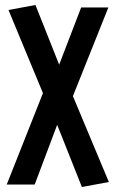

<svg xmlns="http://www.w3.org/2000/svg" viewBox="-20 -549 468 769"><path d="M7 190 152 -176 14 -509 122 -529 217 -290 305 -519H414L272 -164L416 180L308 200L209 -49L119 190Z"/></svg>

Font: Radio Canada Condensed Medium
Style: Regular
Weight: 500
Width: 3
Designer: Charles Daoud, Etienne Aubert Bonn, Alexandre Saumier Demers, Jacques Le Bailly
Foundry: Radio-Canada
Version: Version 2.104; ttfautohint (v1.8.4.7-5d5b);gftools[0.9.28.de